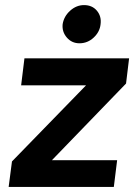

<svg xmlns="http://www.w3.org/2000/svg" viewBox="-20 -735 545 754"><path d="M14 -1 27 -101 318 -400H63L76 -506H487L475 -407L184 -106H440L427 -1ZM292 -565Q262 -565 242.5 -587.5Q223 -610 226 -640Q231 -671 255.5 -693Q280 -715 310 -715Q342 -715 360.5 -693Q379 -671 375 -640Q372 -610 348 -587.5Q324 -565 292 -565Z"/></svg>

Font: Inclusive Sans SemiBold
Style: Italic
Weight: 600
Italic angle: -7°
Designer: Olivia King
Foundry: Olivia King
Version: Version 2.004